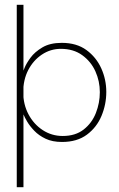

<svg xmlns="http://www.w3.org/2000/svg" viewBox="-20 -583 497 802"><path d="M239 10Q199 10 170.5 -3.5Q142 -17 123 -37Q104 -57 93.5 -75Q83 -93 79 -103Q75 -113 77 -107V-286Q76 -283 83 -300.5Q90 -318 107.5 -342Q125 -366 157 -385Q189 -404 238 -404Q300 -404 341 -374Q382 -344 403 -297.5Q424 -251 424 -199Q424 -147 404 -99Q384 -51 343 -20.5Q302 10 239 10ZM50 199V-563H78V-129V199ZM242 -15Q295 -15 329.5 -42Q364 -69 380.5 -111Q397 -153 397 -198Q397 -244 378.5 -285Q360 -326 323.5 -352.5Q287 -379 234 -379Q191 -379 155 -355Q119 -331 98 -290.5Q77 -250 77 -198Q77 -147 99 -105.5Q121 -64 158.5 -39.5Q196 -15 242 -15Z"/></svg>

Font: Darker Grotesque Light
Style: Regular
Weight: 300
Designer: Gabriel Lam
Foundry: TypeRant
Version: Version 1.000;gftools[0.9.28]